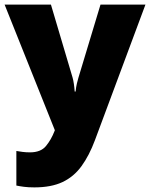

<svg xmlns="http://www.w3.org/2000/svg" viewBox="-21 -573 651 833"><path d="M-1 -553H200L294 -236Q297 -226 299.5 -209Q302 -192 303 -176H307Q309 -196 312.5 -210.5Q316 -225 319 -235L415 -553H610L391 35Q366 102 332.5 148Q299 194 250 217Q201 240 128 240Q102 240 83 237.5Q64 235 50 232V82Q61 84 76.5 86Q92 88 109 88Q156 88 178.5 60.5Q201 33 215 -3L217 -8Z"/></svg>

Font: Noto Sans Black
Style: Regular
Weight: 900
Designer: Monotype Design Team
Foundry: Monotype Imaging Inc.
Version: Version 2.007